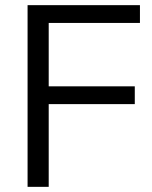

<svg xmlns="http://www.w3.org/2000/svg" viewBox="-20 -725 588 745"><path d="M87 0V-705H523V-636H169V-390H503V-321H169V0Z"/></svg>

Font: Nunito Sans 12pt ExtraLight 12pt
Style: Regular
Weight: 400
Version: Version 3.101;gftools[0.9.27]